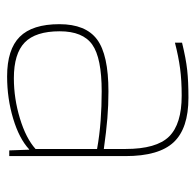

<svg xmlns="http://www.w3.org/2000/svg" viewBox="-25 -519 550 540"><g transform="rotate(90 250.0 -249.0)"><path d="M195 6Q119 6 83.5 -29.5Q48 -65 48 -141Q48 -215 91 -247Q134 -279 237 -279Q276 -279 312.5 -276Q349 -273 399 -266V-327Q399 -414 364 -449.5Q329 -485 249 -485Q206 -485 172.5 -480.5Q139 -476 100 -466V-486Q145 -497 177 -500.5Q209 -504 255 -504Q341 -504 380 -462.5Q419 -421 419 -327V0H403L401 -56H400Q370 -28 313.5 -11Q257 6 195 6ZM237 -260Q143 -260 105.5 -233.5Q68 -207 68 -142Q68 -74 99.5 -43.5Q131 -13 200 -13Q257 -13 313 -30Q369 -47 399 -74V-247Q360 -254 319.5 -257Q279 -260 237 -260Z"/></g></svg>

Font: Blinker Thin
Style: Regular
Weight: 100
Designer: Juergen Huber
Foundry: supertype
Version: Version 1.017;hotconv 1.0.117;makeotfexe 2.5.65602